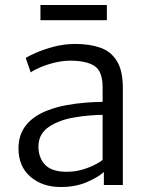

<svg xmlns="http://www.w3.org/2000/svg" viewBox="-20 -741 599 769"><path d="M223 8Q149.5 8 101.8 -33.2Q54 -74.5 54 -147Q54 -202 84.8 -240.2Q115.5 -278.5 174 -300Q206.5 -312.5 246 -319.8Q285.5 -327 323.8 -330Q362 -333 391 -333V-391Q391 -455 358.8 -476.5Q326.5 -498 261 -498Q233 -498 201.8 -490.8Q170.5 -483.5 144 -472.5Q117.5 -461.5 103 -451L83 -509Q92.5 -515.5 122.8 -529Q153 -542.5 195 -553.8Q237 -565 282 -565Q339 -565 381.8 -550Q424.5 -535 448.2 -496.5Q472 -458 472 -388V0H396V-52Q373 -31 327.8 -11.5Q282.5 8 223 8ZM134 -153Q134 -109.5 160.5 -81.2Q187 -53 247 -53Q281.5 -53 311.8 -62.2Q342 -71.5 363 -82.8Q384 -94 391 -101V-281Q371 -281 339.5 -278.5Q308 -276 275.2 -270.2Q242.5 -264.5 219 -255Q177 -239.5 155.5 -215Q134 -190.5 134 -153ZM142 -660V-721H408V-660Z"/></svg>

Font: Merriweather Sans Light
Style: Regular
Weight: 300
Designer: Eben Sorkin
Foundry: Eben Sorkin
Version: Version 2.001; ttfautohint (v1.8.3)